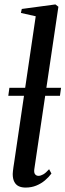

<svg xmlns="http://www.w3.org/2000/svg" viewBox="-20 -837 296 868"><path d="M135 -71.5Q133 -56 138.8 -49Q144.5 -42 154 -42Q163.5 -42 175.2 -48.5Q187 -55 202 -72L212.5 -52.5Q200.5 -36 183.2 -21.5Q166 -7 144 2Q122 11 95.5 11Q78 11 65 5Q52 -1 44.8 -14.8Q37.5 -28.5 37.5 -50.5Q37.5 -55.5 38.5 -63.5Q39.5 -71.5 40.8 -81.8Q42 -92 44 -102.5L141.5 -763.5L74.5 -778.5L78.5 -796.5L230.5 -817L244 -806.5ZM256 -440 251 -404H17.5L22.5 -440Z"/></svg>

Font: Merriweather 120pt
Style: Italic
Weight: 400
Italic angle: -7.8°
Version: Version 2.101